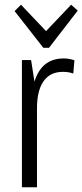

<svg xmlns="http://www.w3.org/2000/svg" viewBox="-20 -795 350 815"><path d="M73 -540H112L137 -380V0H73ZM114 -349Q114 -446 148.5 -496.5Q183 -547 250 -547Q261 -547 273 -545Q285 -543 296 -539L291 -483Q271 -490 247 -490Q193 -490 165 -450.5Q137 -411 137 -335ZM310 -750 188 -592H164L42 -748L69 -775L184 -654H167L282 -775Z"/></svg>

Font: Pathway Extreme Condensed ExtraLight
Style: Regular
Weight: 250
Width: 3
Version: Version 1.001;gftools[0.9.26]